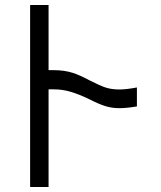

<svg xmlns="http://www.w3.org/2000/svg" viewBox="-20 -745 640 765"><path d="M100 -725H173.5V-465.5H194Q235.5 -465.5 269 -455Q296.5 -446.5 338.5 -424Q377.5 -404 401 -396.2Q424.5 -388.5 456 -388.5Q482.5 -388.5 525.5 -396.5V-321Q484 -314 456 -314Q424.5 -314 397.8 -322.8Q371 -331.5 335 -350Q294.5 -369.5 261.8 -379.2Q229 -389 194 -389H173.5V0H100Z"/></svg>

Font: JuliaMono
Style: Regular
Weight: 400
Monospace: yes
Designer: cormullion
Foundry: corm
Version: Version 0.055; ttfautohint (v1.8.4)